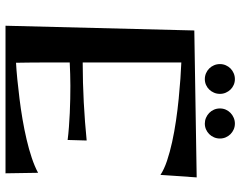

<svg xmlns="http://www.w3.org/2000/svg" viewBox="-110 -784 893 714"><g transform="rotate(90 337.0 -426.5)"><path d="M500 -231Q477.5 -233.9 451.9 -235.8Q426.3 -237.8 399.9 -239Q373.5 -240.2 347.7 -240.7Q321.8 -241.2 298.8 -241.2Q276.9 -241.2 255.4 -240.5Q233.9 -239.7 211.9 -238.8Q211.9 -207.5 211.9 -181.2Q211.9 -154.8 211.9 -131.1Q211.9 -107.4 212.2 -85Q212.4 -62.5 212.9 -39.1Q239.7 -40.5 274.2 -43.9Q308.6 -47.4 346.2 -52Q383.8 -56.6 422.6 -63.2Q461.4 -69.8 498 -78.4Q534.7 -86.9 566.7 -97.7Q598.6 -108.4 622.1 -121.1L624 0H75.2L92.8 -702.1L639.2 -710.9L629.9 -576.2Q609.4 -589.8 577.4 -600.6Q545.4 -611.3 507.6 -619.6Q469.7 -627.9 428.2 -634Q386.7 -640.1 346.9 -644Q307.1 -647.9 272.2 -650.4Q237.3 -652.8 211.9 -653.8V-287.1H217.8Q251 -287.1 287.1 -288.1Q323.2 -289.1 360.1 -291Q397 -293 432.9 -295.7Q468.8 -298.3 502 -301.8ZM494.6 -797.4Q494.6 -785.6 490.2 -775.4Q485.8 -765.1 478.3 -757.6Q470.7 -750 460.7 -745.6Q450.7 -741.2 439 -741.2Q427.7 -741.2 417.5 -745.6Q407.2 -750 399.4 -757.6Q391.6 -765.1 387.2 -775.4Q382.8 -785.6 382.8 -797.4Q382.8 -809.1 387.2 -819.1Q391.6 -829.1 399.4 -836.7Q407.2 -844.2 417.5 -848.6Q427.7 -853 439 -853Q450.7 -853 460.7 -848.6Q470.7 -844.2 478.3 -836.7Q485.8 -829.1 490.2 -819.1Q494.6 -809.1 494.6 -797.4ZM328.6 -797.4Q328.6 -785.6 324.2 -775.4Q319.8 -765.1 312.5 -757.6Q305.2 -750 295.2 -745.6Q285.2 -741.2 273.9 -741.2Q262.2 -741.2 252 -745.6Q241.7 -750 234.1 -757.6Q226.6 -765.1 222.2 -775.4Q217.8 -785.6 217.8 -797.4Q217.8 -809.1 222.2 -819.1Q226.6 -829.1 234.1 -836.7Q241.7 -844.2 252 -848.6Q262.2 -853 273.9 -853Q285.2 -853 295.2 -848.6Q305.2 -844.2 312.5 -836.7Q319.8 -829.1 324.2 -819.1Q328.6 -809.1 328.6 -797.4Z"/></g></svg>

Font: Original Surfer
Style: Regular
Weight: 400
Designer: Astigmatic (AOETI)
Foundry: Astigmatic (AOETI)
Version: Version 1.001